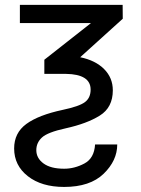

<svg xmlns="http://www.w3.org/2000/svg" viewBox="-20 -548 573 782"><path d="M349.1 -183.1Q349.1 -245.6 248.5 -247.1H160.6V-304.7L350.6 -454.1H61V-528.3H479.5L480 -471.7L306.6 -314.9Q368.7 -302.2 404.1 -266.6Q439.5 -231 439.5 -180.2Q439.5 -110.4 386.7 -77.4Q334 -44.4 247.6 -25.4Q173.8 -9.3 150.9 12Q127.9 33.2 127.9 63.5Q127.9 96.2 157.2 117.7Q186.5 139.2 241.2 139.2Q283.7 139.2 323.7 117.9Q363.8 96.7 367.2 40.5H457.5Q457.5 106 402.1 159.7Q346.7 213.4 241.2 213.4Q149.4 213.4 93.5 169.7Q37.6 126 37.6 56.6Q37.6 -6.8 87.4 -43.2Q137.2 -79.6 235.8 -100.6Q302.7 -114.7 325.9 -132.1Q349.1 -149.4 349.1 -183.1Z"/></svg>

Font: LXGW WenKai Screen R
Style: Regular
Weight: 400
Designer: Fontworks Inc.
Version: Version 1.235;May 31, 2022